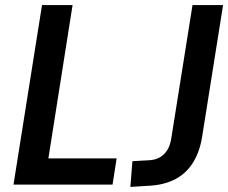

<svg xmlns="http://www.w3.org/2000/svg" viewBox="-20 -725 896 754"><path d="M33 0 145 -705H265L170 -103H438L422 0ZM492 9 500 -92 570 -96Q593 -98 610 -108.5Q627 -119 638 -137.5Q649 -156 653 -184L736 -705H856L773 -183Q763 -126 737 -85Q711 -44 669.5 -22Q628 0 573 4Z"/></svg>

Font: Nunito Sans 10pt Condensed
Style: Bold Italic
Weight: 700
Width: 3
Italic angle: -9°
Designer: Vernon Adams
Foundry: Vernon Adams
Version: Version 3.101;gftools[0.9.27]